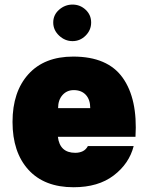

<svg xmlns="http://www.w3.org/2000/svg" viewBox="-20 -805 636 831"><path d="M230.5 -212.9Q238.8 -143.6 305.7 -143.6Q324.2 -143.6 338.4 -150.6Q352.5 -157.7 360.4 -172.9H558.6Q539.1 -96.7 472.2 -45.7Q405.3 5.4 298.3 5.4Q171.9 5.4 103 -70.3Q34.2 -146 34.2 -277.3Q34.2 -407.7 103 -483.9Q171.9 -560.1 296.9 -560.1Q445.8 -560.1 511 -468.5Q576.2 -377 566.4 -212.9ZM231.4 -336.9H370.6Q370.6 -373.5 351.6 -394.3Q332.5 -415 299.3 -415Q269.5 -415 250.5 -393.6Q231.4 -372.1 231.4 -336.9ZM210.4 -707.5Q210.4 -740.7 235.8 -762.9Q261.2 -785.2 293.9 -785.2Q326.7 -785.2 350.6 -762.9Q374.5 -740.7 374.5 -707.5Q374.5 -674.8 350.6 -650.9Q326.7 -627 293.9 -627Q261.2 -627 235.8 -650.9Q210.4 -674.8 210.4 -707.5Z"/></svg>

Font: Estedad-FD Black
Style: Regular
Weight: 900
Designer: Amin Abedi
Version: Version 7.3